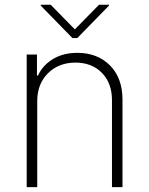

<svg xmlns="http://www.w3.org/2000/svg" viewBox="-20 -770 614 790"><path d="M133.2 -353.7V0H89.8V-545.5H132.1V-459.2H136.4Q155.5 -501.4 197.8 -527Q240.1 -552.6 298.3 -552.6Q380.7 -552.6 432.4 -500.9Q484 -449.2 484 -359.7V0H440.7V-358Q440.7 -427.9 399.3 -470.2Q358 -512.4 290.1 -512.4Q221.9 -512.4 177.6 -468.8Q133.2 -425.1 133.2 -353.7ZM188.6 -750.4 288 -649.1 387.4 -750.4H428.3V-746.8L297.9 -613.3H278.1L147.7 -746.8V-750.4Z"/></svg>

Font: Inter UI Extra Light
Style: Regular
Weight: 200
Designer: Rasmus Andersson
Foundry: rsms
Version: 3.2;8d6f07862